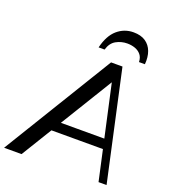

<svg xmlns="http://www.w3.org/2000/svg" viewBox="-220 -1078 1069 1200"><g transform="rotate(20 314.5 -477.5)"><path d="M-53.3 0 392.5 -730H468.4L628.3 0H574.9L431.2 -652.2L458.6 -646L62.9 0ZM161.8 -203.5 173.9 -267.9H548.6L536.4 -203.5ZM461.3 -954.9Q510.2 -954.9 541.2 -934.1Q572.1 -913.3 585.8 -876.7Q599.4 -840 595.1 -791.5H555.9Q555 -821.8 539.6 -840.3Q524.3 -858.8 500.2 -867.4Q476.1 -875.9 448.5 -875.9Q408.8 -875.9 374.5 -856.9Q340.3 -837.9 327.1 -791.5H287.3Q307.5 -875.1 353.8 -915Q400.1 -954.9 461.3 -954.9Z"/></g></svg>

Font: Savate ExtraLight
Style: Italic
Weight: 200
Italic angle: -11°
Designer: Max Esnée
Foundry: Plomb Type
Version: Version 2.000